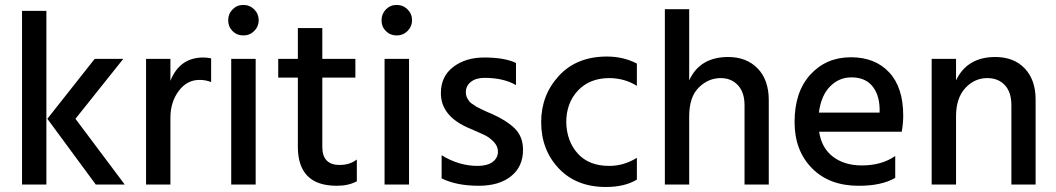

<svg xmlns="http://www.w3.org/2000/svg" viewBox="-20 -744 4258 774"><path d="M68.8 0H167V-700.2H68.8ZM284.2 -265.1 477.1 -506.8H361.8L170.9 -265.1L366.2 0H482.9Z M667 -506.8H568.8V0H667V-270Q667 -332 700.2 -377Q733.4 -421.9 784.2 -421.9Q810.1 -421.9 831.1 -413.1V-508.8Q814 -512.2 799.8 -512.2Q704.1 -512.2 667 -418Z M912.1 0H1010.7V-506.8H912.1ZM1022.9 -662.1Q1022.9 -688 1004.9 -706.1Q986.8 -724.1 960.9 -724.1Q935.1 -724.1 917.5 -706.1Q899.9 -688 899.9 -662.1Q899.9 -636.2 917.5 -618.7Q935.1 -601.1 960.9 -601.1Q986.8 -601.1 1004.9 -619.1Q1022.9 -637.2 1022.9 -662.1Z M1279.3 -431.2H1412.6V-506.8H1279.3V-630.9H1180.7V-506.8H1101.6V-431.2H1180.7V-153.8Q1180.2 4.9 1337.4 4.9Q1385.3 4.9 1418.5 -13.2V-101.1Q1390.6 -79.1 1349.6 -79.1Q1279.3 -78.6 1279.3 -151.9Z M1530.3 0H1628.9V-506.8H1530.3ZM1641.1 -662.1Q1641.1 -688 1623 -706.1Q1605 -724.1 1579.1 -724.1Q1553.2 -724.1 1535.6 -706.1Q1518.1 -688 1518.1 -662.1Q1518.1 -636.2 1535.6 -618.7Q1553.2 -601.1 1579.1 -601.1Q1605 -601.1 1623 -619.1Q1641.1 -637.2 1641.1 -662.1Z M2060.1 -490.2Q2014.2 -512.2 1932.1 -512.2Q1856.9 -512.2 1807.1 -474.1Q1757.3 -436 1757.3 -369.1Q1756.8 -273.9 1876 -225.1Q1918 -207 1935.5 -198.5Q1953.1 -189.9 1970.2 -172.4Q1987.3 -154.8 1987.3 -132.8Q1987.3 -106.9 1965.8 -91.1Q1944.3 -75.2 1905.3 -75.2Q1830.1 -75.2 1760.3 -118.2V-24.9Q1820.3 4.9 1910.2 4.9Q1992.2 4.9 2040.3 -33.7Q2088.4 -72.3 2088.4 -140.1Q2088.4 -193.8 2054.7 -226.6Q2021 -259.3 1961.9 -285.2Q1957 -287.1 1944.6 -292.5Q1932.1 -297.9 1927.2 -300.5Q1922.4 -303.2 1911.9 -308.1Q1901.4 -313 1896.7 -316.4Q1892.1 -319.8 1884 -325Q1876 -330.1 1872.6 -334.5Q1869.1 -338.9 1865.2 -345.5Q1861.3 -352.1 1859.6 -358.6Q1857.9 -365.2 1857.9 -372.1Q1857.9 -397.9 1878.4 -414.1Q1898.9 -430.2 1934.1 -430.2Q2011.2 -429.7 2060.1 -400.9Z M2262.7 -251Q2262.7 -329.1 2310.1 -379.2Q2357.4 -429.2 2436.5 -429.2Q2498.5 -428.7 2547.4 -397.9V-487.8Q2492.7 -516.1 2426.8 -516.1Q2304.7 -516.1 2233.2 -438.5Q2161.6 -360.8 2161.6 -252Q2161.6 -140.1 2232.4 -65.2Q2303.2 9.8 2422.4 9.8Q2498.5 9.8 2547.4 -20V-107.9Q2495.6 -75.2 2435.5 -75.2Q2354.5 -75.2 2309.6 -124.5Q2264.6 -173.8 2262.7 -251Z M2758.3 -707H2660.2V0H2758.3V-274.9Q2758.3 -353 2796.9 -391.1Q2835.4 -429.2 2885.3 -429.2Q2928.2 -429.2 2954.8 -400.4Q2981.4 -371.6 2981.4 -319.8V0H3079.1V-339.8Q3079.1 -421.9 3034.4 -468Q2989.7 -514.2 2915.5 -514.2Q2801.3 -514.2 2758.3 -419.9Z M3525.9 -290H3281.2Q3290 -358.9 3326.2 -395.5Q3362.3 -432.1 3412.1 -432.1Q3466.3 -432.1 3495.1 -398.7Q3523.9 -365.2 3525.9 -308.1ZM3588.9 -115.2Q3534.7 -77.1 3454.1 -77.1Q3384.3 -77.1 3338.1 -112.1Q3292 -147 3282.2 -212.9H3615.2Q3621.1 -247.1 3621.1 -277.8Q3621.1 -392.1 3564.2 -452.6Q3507.3 -513.2 3410.2 -513.2Q3311 -513.2 3247.1 -443.6Q3183.1 -374 3183.1 -252Q3183.1 -137.2 3252.9 -66.2Q3322.8 4.9 3440.9 4.9Q3532.7 5.4 3588.9 -26.9Z M3834 -506.8H3735.8V0H3834V-274.9Q3834 -348.1 3871.1 -388.7Q3908.2 -429.2 3960 -429.2Q4003.9 -429.2 4030.5 -401.1Q4057.1 -373 4057.1 -319.8V0H4154.8V-342.8Q4154.8 -421.9 4111.1 -468Q4067.4 -514.2 3992.2 -514.2Q3878.9 -514.2 3834 -419.9Z"/></svg>

Font: FAU Chimera Medium
Style: Regular
Weight: 500
Version: Version 1.002;hotconv 1.0.117;makeotfexe 2.5.65602